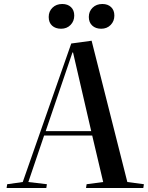

<svg xmlns="http://www.w3.org/2000/svg" viewBox="-20 -942 744 962"><path d="M439 -738 618 -30 701 -19 698 0H411L414 -19L497 -30L442 -263H201L122 -30L215 -19L212 0H13L16 -19L94 -30L337 -724ZM209 -285H437L346 -679H343ZM425 -857Q425 -885 444 -903.5Q463 -922 493 -922Q520 -922 536.5 -906.5Q553 -891 553 -864Q553 -836 534.5 -817Q516 -798 487 -798Q459 -798 442 -814Q425 -830 425 -857ZM224 -857Q224 -885 243 -903.5Q262 -922 292 -922Q319 -922 335.5 -906.5Q352 -891 352 -864Q352 -836 333.5 -817Q315 -798 286 -798Q258 -798 241 -813.5Q224 -829 224 -857Z"/></svg>

Font: Literata 72pt Medium
Style: Italic
Weight: 500
Italic angle: -2°
Designer: Latin by Veronika Burian and Jose Scaglione. Greek by Irene Vlachou. Cyrillic by Vera Evstafieva
Foundry: TypeTogether
Version: Version 3.002